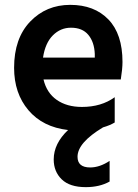

<svg xmlns="http://www.w3.org/2000/svg" viewBox="-20 -532 569 790"><path d="M370 -295V-310Q368 -359 343.5 -388.5Q319 -418 272 -418Q229 -418 197.5 -386.5Q166 -355 157 -295ZM431 130V215Q390 238 333 238Q267 238 234 206Q201 174 201 124Q201 59 260 3Q156 -9 97 -78.5Q38 -148 38 -253Q38 -374 104 -443Q170 -512 269 -512Q368 -512 426 -452Q484 -392 484 -277Q484 -249 477 -205H159Q172 -150 213.5 -121Q255 -92 317 -92Q397 -92 452 -132V-28Q432 -16 404 -8Q299 55 299 113Q299 157 351 157Q390 157 431 130Z"/></svg>

Font: Hind SemiBold
Style: Regular
Weight: 600
Designer: Manushi Parikh, Satya Rajpurohit
Foundry: Indian Type Foundry
Version: Version 2.001;PS 1.0;hotconv 1.0.79;makeotf.lib2.5.61930; tt